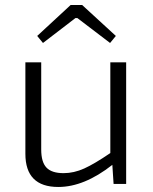

<svg xmlns="http://www.w3.org/2000/svg" viewBox="-20 -732 607 764"><path d="M151 -561 128 -589 261 -712H307L441 -589L418 -561L288 -660H280ZM482 -484V0H432L427 -76Q315 12 212 12Q81 12 81 -120V-484H144V-137Q144 -87 165 -65Q186 -43 233 -43Q274 -43 315 -61.5Q356 -80 419 -123V-484Z"/></svg>

Font: Exo 2.0 Light
Style: Regular
Weight: 300
Designer: Natanael Gama
Version: Version 1.001;PS 001.001;hotconv 1.0.70;makeotf.lib2.5.58329